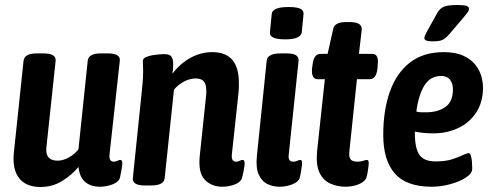

<svg xmlns="http://www.w3.org/2000/svg" viewBox="-20 -738 1970 766"><path d="M142 8Q84 8 56.5 -27Q29 -62 35 -126L74 -496Q76 -510 88.5 -517.5Q101 -525 128 -525H153Q204 -525 202 -496L165 -149Q160 -97 210 -97Q231 -97 254 -109.5Q277 -122 293 -142L330 -496Q333 -525 383 -525H410Q461 -525 458 -496L417 -122Q414 -93 434 -93Q441 -93 448 -96.5Q455 -100 460 -100Q471 -100 467 -74Q465 -62 462.5 -48.5Q460 -35 458 -27Q452 -11 428 -2Q404 7 378 7Q344 7 321 -11Q298 -29 293 -72Q267 -40 228 -16Q189 8 142 8Z M867 7Q824 7 797 -21Q770 -49 777 -117L802 -354Q803 -360 803 -365.5Q803 -371 803 -376Q803 -401 793.5 -413Q784 -425 760 -425Q737 -425 713 -412Q689 -399 674 -380L637 -27Q634 2 582 2H558Q507 2 510 -28L544 -357Q547 -384 549 -407.5Q551 -431 551 -456Q551 -467 550.5 -476Q550 -485 550 -495Q550 -506 567 -512Q584 -518 604.5 -520Q625 -522 636 -522Q657 -522 664 -512Q671 -502 671 -483Q671 -465 668 -444Q698 -484 739.5 -507Q781 -530 827 -530Q933 -530 933 -408Q933 -400 933 -391Q933 -382 932 -372L905 -122Q902 -93 922 -93Q929 -93 936 -96.5Q943 -100 948 -100Q959 -100 955 -74Q953 -62 950.5 -49Q948 -36 945 -27Q940 -11 916.5 -2Q893 7 867 7Z M1094 7Q1070 7 1047.5 -3.5Q1025 -14 1012.5 -41Q1000 -68 1005 -117L1044 -496Q1047 -525 1100 -525H1121Q1152 -525 1162.5 -516.5Q1173 -508 1171 -494L1132 -122Q1128 -93 1150 -93Q1159 -93 1166 -96.5Q1173 -100 1178 -100Q1188 -100 1184 -74Q1182 -61 1180 -48.5Q1178 -36 1175 -27Q1170 -12 1146 -2.5Q1122 7 1094 7ZM1118 -581Q1084 -581 1069.5 -588.5Q1055 -596 1057 -610L1064 -682Q1065 -695 1081 -702.5Q1097 -710 1131 -710Q1165 -710 1178.5 -703Q1192 -696 1191 -682L1184 -610Q1181 -581 1118 -581Z M1358 7Q1326 7 1298 -5.5Q1270 -18 1255 -48.5Q1240 -79 1245 -134L1276 -422H1248Q1221 -422 1225 -465L1227 -480Q1232 -523 1258 -523H1287L1309 -621Q1314 -650 1360 -650H1375Q1427 -650 1423 -618L1412 -523H1465Q1492 -523 1487 -480L1486 -465Q1481 -422 1455 -422H1404L1374 -136Q1371 -112 1378.5 -102.5Q1386 -93 1407 -93Q1419 -93 1429 -96.5Q1439 -100 1444 -100Q1454 -100 1450 -74Q1449 -63 1446.5 -49.5Q1444 -36 1441 -27Q1433 -11 1409 -2Q1385 7 1358 7Z M1702 7Q1602 7 1555.5 -45.5Q1509 -98 1509 -200Q1509 -298 1535.5 -372.5Q1562 -447 1615.5 -488.5Q1669 -530 1750 -530Q1798 -530 1829 -515.5Q1860 -501 1877 -479Q1894 -457 1900.5 -433Q1907 -409 1907 -389Q1907 -332 1881 -291Q1855 -250 1810 -228Q1765 -206 1708 -206Q1685 -206 1667.5 -208Q1650 -210 1635 -213V-209Q1635 -146 1653.5 -120Q1672 -94 1717 -94Q1757 -94 1783.5 -102.5Q1810 -111 1826 -119Q1842 -127 1850 -127Q1856 -127 1859 -116Q1862 -105 1863 -90.5Q1864 -76 1864 -65Q1864 -46 1838.5 -29.5Q1813 -13 1775.5 -3Q1738 7 1702 7ZM1681 -290Q1726 -290 1756.5 -311Q1787 -332 1787 -381Q1787 -406 1775 -420.5Q1763 -435 1741 -435Q1697 -435 1673.5 -397.5Q1650 -360 1641 -293Q1651 -290 1661 -290Q1671 -290 1681 -290ZM1706 -573Q1688 -573 1680.5 -576.5Q1673 -580 1673 -586Q1673 -594 1686 -617L1726 -689Q1735 -704 1750.5 -711Q1766 -718 1804 -718Q1831 -718 1841 -714.5Q1851 -711 1851 -703Q1851 -695 1843.5 -686Q1836 -677 1825 -663L1772 -601Q1757 -584 1744.5 -578.5Q1732 -573 1706 -573Z"/></svg>

Font: Asap Condensed Condensed SemiBold
Style: Italic
Weight: 600
Width: 3
Italic angle: -6°
Designer: Pablo Cosgaya
Foundry: Omnibus-Type
Version: Version 3.001; ttfautohint (v1.8.4.7-5d5b)